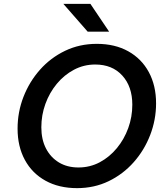

<svg xmlns="http://www.w3.org/2000/svg" viewBox="-20 -958 855 994"><path d="M481 -731Q575 -731 644 -692.5Q713 -654 750.5 -584.5Q788 -515 788 -423Q788 -338 757.5 -259Q727 -180 672 -118Q617 -56 542.5 -20Q468 16 379 16Q285 16 215.5 -22.5Q146 -61 108.5 -130.5Q71 -200 71 -292Q71 -378 101.5 -456.5Q132 -535 187 -597Q242 -659 317 -695Q392 -731 481 -731ZM473 -624Q414 -624 363 -597Q312 -570 274 -524Q236 -478 215 -420Q194 -362 194 -299Q194 -236 218 -189.5Q242 -143 285 -117Q328 -91 386 -91Q446 -91 496.5 -118Q547 -145 585 -191Q623 -237 644 -295Q665 -353 665 -416Q665 -510 613 -567Q561 -624 473 -624ZM434 -794 308 -938H448L545 -794Z"/></svg>

Font: Wix Madefor Text SemiBold
Style: Italic
Weight: 600
Italic angle: -12°
Designer: Dalton Maag Ltd
Foundry: Dalton Maag Ltd
Version: Version 3.100